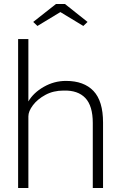

<svg xmlns="http://www.w3.org/2000/svg" viewBox="-20 -934 600 954"><path d="M70 0V-740H121V-430Q146 -473 197.5 -502.5Q249 -532 308 -532Q397 -532 444.5 -482Q492 -432 492 -325V0H441V-323Q441 -408 404 -447Q367 -486 296 -484Q245 -484 205.5 -462.5Q166 -441 143.5 -411Q121 -381 121 -356V0ZM166 -805 145 -825 258 -914H303L415 -825L394 -805L280 -874Z"/></svg>

Font: Readex Pro ExtraLight
Style: Regular
Weight: 200
Designer: Bonnie Shaver-Troup, Thomas Jockin
Foundry: Lexend
Version: Version 1.203; ttfautohint (v1.8.3)